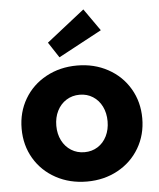

<svg xmlns="http://www.w3.org/2000/svg" viewBox="-56 -852 754 910"><g transform="rotate(-5 321.0 -397.0)"><path d="M34 -266Q34 -344.6 71.1 -407.5Q108.2 -470.4 174 -506.2Q239.8 -542 321.5 -542Q402.8 -542 468.3 -506.2Q533.8 -470.4 570.9 -407.3Q608 -344.2 608 -266Q608 -187.8 570.9 -124.7Q533.8 -61.6 468.3 -25.8Q402.8 10 321.8 10Q239.7 10 173.9 -25.8Q108.2 -61.6 71.1 -124.3Q34 -187.1 34 -266ZM443 -266Q443 -305.6 427.6 -336.7Q412.2 -367.8 384.5 -385.4Q356.8 -403 321.8 -403Q286.2 -403 258.3 -385.4Q230.4 -367.8 214.7 -336.7Q199 -305.6 199 -266Q199 -226.9 214.7 -195.8Q230.4 -164.8 258.4 -147.2Q286.4 -129.6 321.7 -129.6Q356.8 -129.6 384.5 -147.1Q412.1 -164.5 427.6 -195.8Q443 -227 443 -266ZM193.8 -661.8 374.6 -804.2 448.6 -698.8 242.2 -588Z"/></g></svg>

Font: Easer Grotesk Variable
Style: Regular
Weight: 400
Designer: Boardeaser, Bonnie Shaver-Troup, Thomas Jockin
Foundry: Lexend
Version: Version 1.001;Glyphs 3.1.2 (3151)